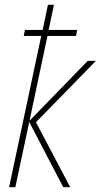

<svg xmlns="http://www.w3.org/2000/svg" viewBox="-20 -781 420 801"><path d="M44 0 102 -272 244 0H273L130 -271L380 -527H346L103 -277L178 -631H297L302 -656H183L205 -761H180L158 -656H84L79 -631H152L18 0Z"/></svg>

Font: Noto Sans Display SemiCondensed Thin
Style: Italic
Weight: 250
Width: 4
Designer: Monotype Design team
Foundry: Monotype Imaging Inc.
Version: 1.000